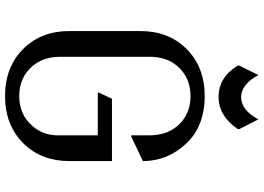

<svg xmlns="http://www.w3.org/2000/svg" viewBox="-156 -835 1000 728"><g transform="rotate(90 344.0 -471.0)"><path d="M590.8 -395.5V-234.4Q590.8 -128.4 524.9 -61Q455.6 9.8 344.2 9.8Q232.9 9.8 163.6 -61Q97.7 -128.4 97.7 -234.4V-502.9Q97.7 -608.9 163.6 -676.3Q232.9 -747.1 344.2 -747.1Q459.5 -747.1 525.1 -676.3Q590.8 -605.5 590.8 -512.7L498 -468.8H493.2V-537.1Q493.2 -601.6 458 -643.1Q415.5 -693.4 344.2 -693.4Q273.9 -693.4 230.5 -643.1Q195.3 -603 195.3 -537.1V-200.2Q195.3 -135.3 230.5 -94.2Q273.9 -43.9 344.2 -43.9Q414.6 -43.9 458 -94.2Q493.2 -134.8 493.2 -190.4V-341.8H331.5V-346.7L354.5 -395.5ZM228.5 -873V-877.9L264.6 -950.7Q299.8 -885.3 348.6 -885.3Q397.5 -885.3 432.6 -950.7L469.7 -877.9V-873Q419.9 -799.8 347.7 -799.8Q272.5 -799.8 228.5 -873Z"/></g></svg>

Font: Nova Slim
Style: Book
Weight: 400
Version: Version 2.000